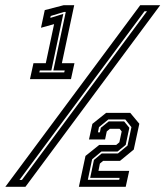

<svg xmlns="http://www.w3.org/2000/svg" viewBox="-64 -720 637 740"><path d="M51.5 -415 65 -476.5H112.5L144.5 -627L94 -613L108.5 -681L181.5 -700H222L174.5 -476.5H223L209.5 -415ZM87.5 -441H183.5L185.5 -448.5H141.5L189.5 -674H183L131.5 -658.5L130 -651L180 -666.5L134 -448.5H89.5ZM-43.5 0 476.5 -700H553.5L34 0ZM11 -26.5H20.5L502.5 -676.5H493ZM240 0 265.5 -119 318.5 -161.5H384L396 -171.5L405 -213.5L397 -223.5H359.5L347.5 -213.5L341 -182.5H279L292 -242.5L345 -285H438L473 -243L451.5 -143.5L398.5 -100H333.5L321 -89.5L315.5 -61.5H434L420.5 0ZM274.5 -27H395.5L397 -34.5H283.5L298 -103.5L328 -128.5H390.5L427.5 -159L442.5 -230L419 -259.5H353.5L317.5 -230L313.5 -210H321L324.5 -227.5L355 -252H414.5L434.5 -227.5L420.5 -161.5L389 -136H327L291 -106Z"/></svg>

Font: Tourney
Style: Bold Italic
Weight: 700
Italic angle: -12°
Version: Version 1.015